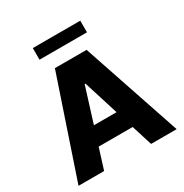

<svg xmlns="http://www.w3.org/2000/svg" viewBox="-203 -1068 1178 1228"><g transform="rotate(-30 386.0 -454.5)"><path d="M212.4 0H23.4L268.8 -727.3H502.8L748.2 0H559.3L511.4 -152.7H260.3ZM302.2 -286.2H469.5L388.5 -544H382.8ZM561.1 -909.1V-823.2H210.6V-909.1Z"/></g></svg>

Font: Inter UI Extra Bold
Style: Regular
Weight: 800
Designer: Rasmus Andersson
Foundry: rsms
Version: 3.2;8d6f07862